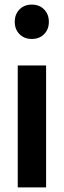

<svg xmlns="http://www.w3.org/2000/svg" viewBox="-20 -813 277 833"><path d="M192 -718Q192 -686 171.5 -665Q151 -644 118 -644Q85 -644 64.5 -665Q44 -686 44 -718Q44 -751 64.5 -772Q85 -793 118 -793Q151 -793 171.5 -772Q192 -751 192 -718ZM180 0H57V-529H180Z"/></svg>

Font: Fira Sans Compressed Medium
Style: Regular
Weight: 500
Width: 1
Designer: bBox Type GmbH & Carrois Corporate GbR & Edenspiekermann AG
Foundry: bBox Type GmbH & Carrois Corporate GbR & Edenspiekermann AG
Version: Version 4.301